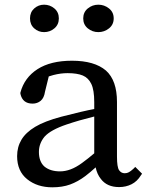

<svg xmlns="http://www.w3.org/2000/svg" viewBox="-20 -785 635 819"><path d="M168 -648Q144 -648 126 -664Q108 -680 108 -706.5Q108 -733 126 -749Q144 -765 168 -765Q193 -765 212 -749Q231 -733 231 -706.5Q231 -680 212 -664Q193 -648 168 -648ZM465 -706.5Q465 -680 445 -664Q425 -648 399.5 -648Q374 -648 354.5 -664Q335 -680 335 -706.5Q335 -733 354.5 -749Q374 -765 399.5 -765Q425 -765 445 -749Q465 -733 465 -706.5ZM170 -202Q146 -173 146 -137Q146 -96 169 -75Q194 -54 236 -54Q258 -54 281 -62.5Q304 -71 329.5 -89.5Q355 -108 382 -131V-288Q317 -272 264 -254Q196 -231 170 -202ZM203 14Q139 14 96 -20.5Q53 -55 53 -119Q53 -158 71.5 -189Q90 -220 130 -244Q170 -268 241 -287Q287 -299 323.5 -307.5Q360 -316 382 -320V-349Q382 -401 369.5 -427Q357 -453 333 -463Q309 -473 268 -473Q239 -473 208 -465Q198 -462 188 -459L172 -394Q168 -367 153.5 -355Q139 -343 119 -343Q76 -343 67 -385V-387V-390Q84 -454 140 -490Q196 -526 287 -526Q383 -526 432 -484Q479 -442 479 -350V-117Q479 -72 488 -59Q497 -46 512 -46Q522 -46 530 -50.5Q538 -55 549 -65L557 -73L586 -44L581 -37Q565 -11 541 1Q517 13 488 13Q436 13 410 -22Q394 -42 388 -71Q365 -50 344 -34Q312 -10 279 2Q246 14 203 14Z"/></svg>

Font: Early Summer Mincho Screen
Style: Regular
Weight: 400
Designer: GuiWonder
Version: Version 1.002